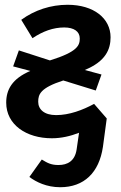

<svg xmlns="http://www.w3.org/2000/svg" viewBox="-20 -564 506 804"><path d="M215 -82C165 -82 140 -106 140 -138C140 -169 149 -196 245 -227L381 -185L405 -252L335 -271C423 -307 443 -358 443 -408C443 -487 373 -544 263 -544C193 -544 125 -522 69 -481L116 -404C159 -433 203 -449 249 -449C290 -449 314 -432 314 -403C314 -374 305 -347 189 -311L59 -353L35 -286L107 -267C30 -234 6 -188 6 -134C6 -42 90 15 197 15C237 15 275 6 311 -8L301 61C294 110 263 127 225 127C193 127 178 118 155 104L103 177C131 198 175 220 232 220C332 220 395 159 411 51L427 -68L374 -129C326 -103 270 -82 215 -82Z"/></svg>

Font: Fira Sans Medium
Style: Italic
Weight: 500
Italic angle: -8°
Designer: bBox Type GmbH & Carrois Corporate GbR & Edenspiekermann AG
Foundry: bBox Type GmbH & Carrois Corporate GbR & Edenspiekermann AG
Version: Version 4.301;PS 004.301;hotconv 1.0.88;makeotf.lib2.5.64775